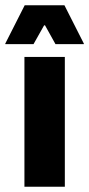

<svg xmlns="http://www.w3.org/2000/svg" viewBox="-41 -707 338 727"><path d="M51.5 0V-491.5H204.5V0ZM52.5 -687H203L276.5 -542V-540H169L129.5 -611H126L86 -540H-21V-542Z"/></svg>

Font: Anek Telugu
Style: Bold
Weight: 700
Designer: Omkar Bhoir (Telugu), Yesha Goshar (Latin)
Foundry: Ek Type
Version: Version 1.003